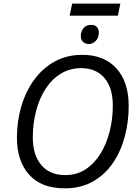

<svg xmlns="http://www.w3.org/2000/svg" viewBox="-20 -1027 761 1057"><path d="M336.4 9.8Q207 9.8 140.1 -65.7Q73.2 -141.1 73.2 -268.1Q73.2 -359.4 97.4 -441.7Q121.6 -523.9 168.2 -587.9Q214.8 -651.9 281.5 -688.5Q348.1 -725.1 433.1 -725.1Q553.2 -725.1 620.8 -650.6Q688.5 -576.2 688.5 -443.8Q688.5 -355 666.5 -273.4Q644.5 -191.9 600.6 -128.2Q556.6 -64.5 490.7 -27.3Q424.8 9.8 336.4 9.8ZM339.4 -63Q402.3 -63 450.9 -94.7Q499.5 -126.5 533 -180.7Q566.4 -234.9 583.7 -303.5Q601.1 -372.1 601.1 -445.8Q601.1 -543.5 554.9 -597.7Q508.8 -651.9 427.2 -651.9Q364.3 -651.9 314.7 -621.3Q265.1 -590.8 230.7 -537.6Q196.3 -484.4 178.5 -415.5Q160.6 -346.7 160.6 -270Q160.6 -173.3 207.5 -118.2Q254.4 -63 339.4 -63ZM363.3 -940.9 377.4 -1007.3H642.6L628.9 -940.9ZM469.7 -784.7Q450.7 -784.7 437.7 -796.1Q424.8 -807.6 424.8 -829.1Q424.8 -853.5 439.5 -871.8Q454.1 -890.1 480.5 -890.1Q502.4 -890.1 513.2 -878.7Q523.9 -867.2 523.9 -847.7Q523.9 -818.8 507.1 -801.8Q490.2 -784.7 469.7 -784.7Z"/></svg>

Font: Open Sans
Style: Italic
Weight: 400
Italic angle: -12°
Designer: Monotype Design Team
Foundry: Monotype Imaging Inc.
Version: Version 3.000; ttfautohint (v1.8.4)